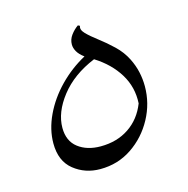

<svg xmlns="http://www.w3.org/2000/svg" viewBox="-75 -509 577 588"><g transform="rotate(-15 214.0 -215.5)"><path d="M188 -385Q188 -401 198 -414.5Q208 -428 221 -437L227 -434Q222 -423 235 -409.5Q248 -396 270.5 -379Q293 -362 315 -341Q337 -320 350 -294Q361 -272 366 -249.5Q371 -227 371 -204Q371 -150 345 -102Q319 -54 274.5 -24Q230 6 174 6Q126 6 90.5 -22.5Q55 -51 55 -107Q55 -151 76 -195.5Q97 -240 133.5 -277.5Q170 -315 216 -340Q201 -351 194.5 -362.5Q188 -374 188 -385ZM94 -146Q94 -104 122 -82.5Q150 -61 193 -61Q245 -61 283 -86.5Q321 -112 339 -158Q342 -209 316 -251.5Q290 -294 242 -324Q172 -295 133 -245Q94 -195 94 -146Z"/></g></svg>

Font: Bona Nova SC
Style: Italic
Weight: 400
Italic angle: -4°
Designer: Mateusz Machalski
Foundry: Capitalics
Version: Version 4.001; ttfautohint (v1.8.4.7-5d5b)